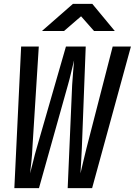

<svg xmlns="http://www.w3.org/2000/svg" viewBox="-20 -970 695 990"><path d="M54 0 89 -730H180L147 -206Q146 -176 142 -138Q138 -100 135 -76Q142 -100 151 -138Q160 -176 169 -206L320 -730H422L402 -206Q400 -176 398.5 -138Q397 -100 395 -76Q401 -100 409.5 -138Q418 -176 426 -206L561 -730H655L455 0H329L352 -531Q354 -562 357 -599Q360 -636 362 -659Q356 -636 347.5 -599Q339 -562 330 -531L181 0ZM196 -810 356 -950H456L572 -810H465L398 -886L310 -810Z"/></svg>

Font: JetBrains Mono NL SemiBold
Style: Italic
Weight: 600
Italic angle: -9°
Monospace: yes
Designer: Philipp Nurullin, Konstantin Bulenkov
Foundry: JetBrains
Version: Version 2.305; ttfautohint (v1.8.4.7-5d5b)